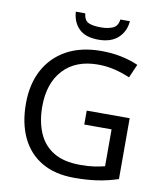

<svg xmlns="http://www.w3.org/2000/svg" viewBox="-98 -1048 924 1087"><g transform="rotate(10 364.0 -505.0)"><path d="M407 -428H654V-78Q596 -59 537 -50Q478 -41 403 -41Q292 -41 216 -85.5Q140 -130 100.5 -212.5Q61 -295 61 -408Q61 -520 105 -602Q149 -684 231.5 -729.5Q314 -775 431 -775Q491 -775 544.5 -764Q598 -753 644 -733L610 -655Q572 -672 524.5 -684Q477 -696 426 -696Q298 -696 226.5 -619Q155 -542 155 -408Q155 -323 182.5 -257.5Q210 -192 269 -155.5Q328 -119 424 -119Q471 -119 504 -124Q537 -129 564 -136V-348H407ZM560 -969Q555 -909 514.5 -872Q474 -835 402 -835Q328 -835 290.5 -871.5Q253 -908 249 -969H303Q308 -928 333 -917Q358 -906 404 -906Q443 -906 471.5 -918Q500 -930 505 -969Z"/></g></svg>

Font: Noto Sans Tamil UI
Style: Regular
Weight: 400
Designer: Jelle Bosma - Monotype Design Team
Foundry: Monotype Imaging Inc.
Version: Version 2.004; ttfautohint (v1.8.4.7-5d5b)